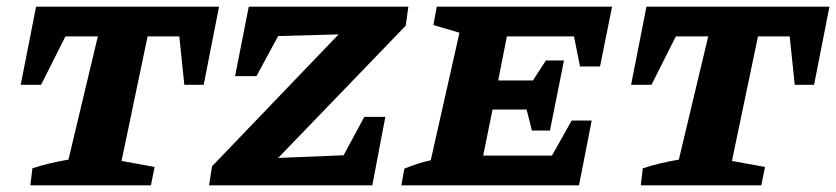

<svg xmlns="http://www.w3.org/2000/svg" viewBox="-20 -555 2504 575"><path d="M636 -535 590 -301H532L517 -446H422L344 -73L443 -55L432 0H71L77 -51Q105 -60 130.5 -66Q156 -72 185 -77L273 -446H176L103 -301H42L88 -535Z M1195 -478 813 -82 1009 -90 1071 -205H1134L1095 0H606L615 -57L994 -452L813 -447L748 -327H684L725 -535H1203Z M1182 0 1191 -50Q1211 -58 1230.5 -64.5Q1250 -71 1270 -75L1356 -457L1278 -480L1288 -535H1813L1777 -356H1717L1699 -446H1498L1472 -314H1576L1615 -374H1669L1627 -164H1573L1557 -227H1455L1427 -89H1633L1692 -194H1752L1714 0Z M2464 -535 2418 -301H2360L2345 -446H2250L2172 -73L2271 -55L2260 0H1899L1905 -51Q1933 -60 1958.5 -66Q1984 -72 2013 -77L2101 -446H2004L1931 -301H1870L1916 -535Z"/></svg>

Font: Piazzolla SC
Style: Bold Italic
Weight: 700
Italic angle: -11.3°
Designer: Juan Pablo del Peral
Foundry: Huerta Tipografica
Version: Version 1.330